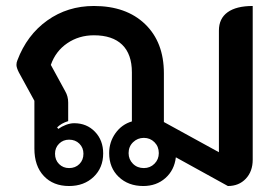

<svg xmlns="http://www.w3.org/2000/svg" viewBox="-20 -613 920 642"><path d="M95 -116V-276L43 -371Q35 -387 35 -396Q35 -404 38 -411Q70 -496 138 -544.5Q206 -593 294 -593Q402 -593 465 -532.5Q528 -472 528 -368V-205L712 -104V-511Q712 -551 741 -572Q770 -593 825 -593V-79Q825 -40 802 -15.5Q779 9 742 9L568 -87Q563 -44 533 -17.5Q503 9 459 9Q409 9 377 -21.5Q345 -52 345 -101Q345 -138 366 -167.5Q387 -197 421 -207V-371Q421 -432 388.5 -463.5Q356 -495 294 -495Q244 -495 205 -468.5Q166 -442 150 -396L198 -308Q208 -291 208 -270V-208Q185 -201 171 -187L175 -182Q186 -190 200.5 -195.5Q215 -201 228 -201Q270 -201 297.5 -172.5Q325 -144 325 -100Q325 -52 293 -21.5Q261 9 211 9Q158 9 126.5 -24.5Q95 -58 95 -116ZM511 -101Q511 -123 496.5 -137.5Q482 -152 461 -152Q440 -152 425 -137.5Q410 -123 410 -101Q410 -80 424.5 -65.5Q439 -51 461 -51Q482 -51 496.5 -65.5Q511 -80 511 -101ZM259 -99Q259 -119 245.5 -132.5Q232 -146 211 -146Q191 -146 177.5 -132.5Q164 -119 164 -99Q164 -78 177.5 -64.5Q191 -51 211 -51Q232 -51 245.5 -64.5Q259 -78 259 -99Z"/></svg>

Font: K2D SemiBold
Style: Regular
Weight: 600
Designer: Katatrad Aksorn Co.,Ltd.
Foundry: Cadson Demak Co.,Ltd.
Version: Version 1.000; ttfautohint (v1.6)